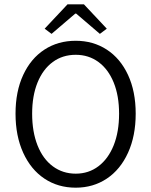

<svg xmlns="http://www.w3.org/2000/svg" viewBox="-20 -858 701 890"><path d="M52 -331Q52 -434 87.5 -510.5Q123 -587 186 -628Q249 -669 331 -669Q412 -669 475 -628Q538 -587 573.5 -510.5Q609 -434 609 -331Q609 -228 573.5 -150Q538 -72 475 -30Q412 12 331 12Q249 12 186 -30Q123 -72 87.5 -150Q52 -228 52 -331ZM532 -331Q532 -414 507 -475.5Q482 -537 436.5 -570.5Q391 -604 331 -604Q270 -604 224.5 -570.5Q179 -537 154 -475.5Q129 -414 129 -331Q129 -247 154 -184Q179 -121 225 -87Q271 -53 331 -53Q391 -53 436.5 -87.5Q482 -122 507 -184.5Q532 -247 532 -331ZM187 -725 293 -838H369L475 -725L443 -701L333 -795H329L219 -701Z"/></svg>

Font: Assistant-zap
Style: zap
Weight: 400
Designer: Hebrew By Ben Nathan, Latin by Paul Hunt
Version: Version 2.001